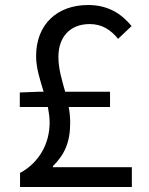

<svg xmlns="http://www.w3.org/2000/svg" viewBox="-20 -746 595 766"><path d="M191 -79V-83C237 -129 260 -177 260 -256C260 -278 258 -299 254 -319H419V-380H240C227 -427 213 -471 213 -519C213 -597 258 -650 338 -650C388 -650 423 -626 451 -591L505 -642C465 -691 411 -726 332 -726C207 -726 124 -648 124 -522C124 -474 140 -427 154 -380H134L59 -377V-319H171C175 -298 178 -278 178 -257C178 -173 136 -97 60 -56V0H506V-79Z"/></svg>

Font: Noto Sans JP Regular
Style: Regular
Weight: 400
Designer: Ryoko NISHIZUKA (kana & ideographs); Paul D. Hunt (Latin, Greek & Cyrillic); Wenlong ZHANG (bopomofo); Sandoll Communica
Foundry: Adobe Systems Incorporated
Version: Version 1.004;PS 1.004;hotconv 1.0.82;makeotf.lib2.5.63406